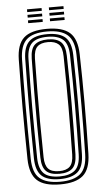

<svg xmlns="http://www.w3.org/2000/svg" viewBox="-61 -956 550 1001"><g transform="rotate(-5 214.0 -455.0)"><path d="M213.8 7Q129.6 7 92.6 -27.1Q55.6 -61.2 54.2 -139.7Q53.2 -213.9 52.5 -277.8Q51.9 -341.8 51.9 -402.1Q51.9 -462.4 52.5 -525.3Q53.2 -588.1 54.2 -660.1Q55.6 -738.9 92.7 -772.9Q129.8 -807 213.8 -807Q295.8 -807 333.5 -773.4Q371.1 -739.7 373 -660.2Q374.5 -595.1 375.3 -533.1Q376.1 -471.1 376.1 -408.6Q376.1 -346 375.3 -279.7Q374.6 -213.3 373 -139.5Q371.1 -58.9 332.7 -25.9Q294.3 7 213.8 7ZM213.8 -6.8Q285.6 -6.8 320.2 -36.6Q354.7 -66.4 356.1 -140.1Q357.5 -208 358.2 -270.5Q358.8 -333.1 358.9 -394.9Q359 -456.6 358.4 -521.8Q357.7 -586.9 356.1 -659.7Q354.7 -732.5 320.7 -762.8Q286.6 -793.2 213.8 -793.2Q138.3 -793.2 105.4 -762Q72.6 -730.8 71.1 -659.7Q70 -599.8 69.3 -542.3Q68.7 -484.8 68.6 -423.9Q68.6 -363 69.1 -293.5Q69.6 -224 71.1 -140.1Q72.3 -66.1 107.1 -36.5Q142 -6.8 213.8 -6.8ZM213.8 -20.7Q147.7 -20.7 118.4 -48.4Q89.1 -76.1 87.9 -140.1Q86.9 -213.9 86.3 -277.8Q85.7 -341.7 85.7 -402Q85.7 -462.4 86.3 -525.2Q86.9 -588 87.9 -659.7Q89.1 -723.8 118.3 -751.5Q147.4 -779.3 213.8 -779.3Q277.7 -779.3 307.6 -752.2Q337.5 -725 339.2 -659.3Q340.6 -597.8 341.5 -536.1Q342.3 -474.5 342.3 -411Q342.3 -347.4 341.6 -280.2Q340.8 -213.1 339.2 -140.5Q337.7 -74.1 307 -47.4Q276.3 -20.7 213.8 -20.7ZM213.8 -34.6Q266.6 -34.6 293.8 -57.6Q321 -80.7 322.3 -140.9Q323.7 -207.5 324.4 -270.8Q325.1 -334.1 325.2 -396.7Q325.3 -459.4 324.6 -524.2Q323.9 -589.1 322.3 -658.9Q321 -718.3 294.5 -741.8Q268 -765.4 213.8 -765.4Q156.4 -765.4 131.2 -740.8Q106 -716.1 104.8 -659.3Q103.7 -594.6 103 -532.9Q102.4 -471.3 102.3 -409Q102.2 -346.7 102.9 -280.5Q103.5 -214.2 104.8 -140.5Q106 -84.1 131.2 -59.3Q156.3 -34.6 213.8 -34.6ZM213.8 -48.4Q165.6 -48.4 144.1 -70Q122.6 -91.6 121.8 -141.5Q120.2 -226.9 119.7 -311.8Q119.2 -396.7 119.7 -483Q120.2 -569.4 121.8 -658.9Q122.6 -710.8 145.4 -731.2Q168.3 -751.6 213.8 -751.6Q260.3 -751.6 282.3 -730.6Q304.2 -709.6 305.4 -658.6Q306.9 -595.3 307.7 -533.9Q308.5 -472.6 308.5 -410.2Q308.5 -347.7 307.8 -281.5Q307.1 -215.2 305.5 -141.8Q304.3 -90.2 282.1 -69.3Q259.9 -48.4 213.8 -48.4ZM213.8 -62.3Q251.3 -62.3 269.5 -80.2Q287.7 -98.2 288.5 -142.7Q289.5 -206.7 290.1 -268Q290.7 -329.3 290.8 -391.4Q290.8 -453.4 290.3 -519.1Q289.8 -584.7 288.5 -657.1Q287.7 -703.2 268.9 -720.4Q250 -737.7 213.8 -737.7Q175.8 -737.7 157.6 -719.9Q139.4 -702.2 138.6 -658.3Q137.2 -575.8 136.6 -494.1Q135.9 -412.3 136.4 -325.7Q136.8 -239 138.6 -141.5Q139.4 -99.1 157 -80.7Q174.6 -62.3 213.8 -62.3ZM234 -902.8V-917.3H310.4V-902.8ZM119.6 -845V-859.5H195.9V-845ZM119.6 -873.9V-888.4H195.9V-873.9ZM119.6 -902.8V-917.3H195.9V-902.8ZM234 -845V-859.5H310.4V-845ZM234 -873.9V-888.4H310.4V-873.9Z"/></g></svg>

Font: Big Shoulders Inline Text SC Thin
Style: Regular
Weight: 100
Designer: Patric King
Foundry: XO Type Co
Version: Version 2.002